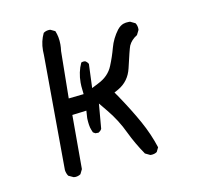

<svg xmlns="http://www.w3.org/2000/svg" viewBox="-58 -512 615 566"><g transform="rotate(-10 250.0 -229.0)"><path d="M118.7 -9.3Q120.1 -8.8 123.3 -8.8Q126.5 -8.8 131.1 -10Q135.7 -11.2 140.1 -14.2L147 -28.3V-190.4L189.9 -195.8Q188.5 -176.3 188.5 -173.8Q188.5 -171.4 188.7 -168.7Q189 -166 189.2 -161.9Q189.5 -157.7 190.2 -153.6Q190.9 -149.4 191.9 -145Q194.3 -137.2 197.8 -129.4L204.6 -125.5H213.9L219.2 -129.4Q221.7 -131.8 223.6 -135.3L230 -210L250.5 -185.1Q278.8 -150.9 297.4 -111.3Q314.5 -75.7 337.9 -41.5L352.1 -34.7Q353.5 -34.2 354.5 -34.2Q365.7 -34.2 373 -39.6L379.4 -52.7Q366.2 -93.8 344 -133.8Q321.8 -173.8 289.1 -222.2L280.8 -233.9L293 -240.7Q325.2 -259.3 334 -296.9Q346.7 -352.5 350.6 -362.3Q357.9 -378.4 375.5 -389.2L382.3 -402.8Q382.8 -404.3 382.8 -405.3Q382.8 -416.5 377.4 -424.3L362.3 -431.6Q359.9 -431.6 357.4 -431.6Q349.6 -431.6 342.3 -429.2Q332.5 -425.8 323.7 -415Q306.2 -391.6 299.1 -365Q292 -338.4 281.7 -313.5Q270 -284.2 238.3 -268.6L218.3 -258.3L221.2 -330.1Q217.8 -336.4 211.4 -339.8Q210 -339.8 208.7 -339.8Q207.5 -339.8 206.1 -339.8Q202.6 -339.4 199.7 -337.9Q187.5 -311.5 187.5 -279.8Q187.5 -269.5 189 -258.3L190.4 -245.1L145 -240.2L147 -381.8Q148.4 -392.1 148.4 -401.4Q148.4 -423.8 140.6 -442.4L127.4 -448.7Q126 -449.2 125 -449.2Q113.8 -449.2 106 -443.4Q94.7 -420.4 94.7 -392.6Q94.7 -386.2 95.2 -378.4L97.2 -34.2Q98.6 -23.9 104 -16.1Z"/></g></svg>

Font: NaikaiFont
Style: ExtraLight
Weight: 200
Version: Version 1.89